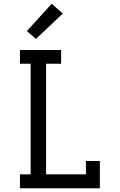

<svg xmlns="http://www.w3.org/2000/svg" viewBox="-20 -1001 640 1021"><path d="M86 0V-74H143V-662H86V-735H305V-662H225V-74H437V-145H511V0ZM171 -794 123 -836 255 -981 314 -929Z"/></svg>

Font: Iosevka HT Extended
Style: Regular
Weight: 400
Width: 7
Monospace: yes
Designer: Belleve Invis
Foundry: Belleve Invis
Version: Version 32.3.0; ttfautohint (v1.8.4)